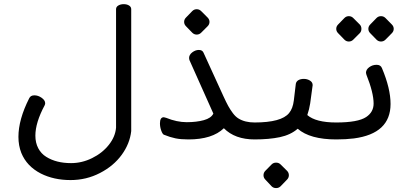

<svg xmlns="http://www.w3.org/2000/svg" viewBox="-20 -687 2015 946"><path d="M70.8 -12.7Q70.8 -98.1 124 -203.1Q130.9 -217.3 149.4 -217.3Q168 -217.3 185.3 -205.1Q202.6 -192.9 202.6 -178.2Q202.6 -174.3 200.2 -168.5Q154.3 -83 154.3 -18.6Q154.3 16.6 168.5 43.5Q182.6 70.3 208 85.9Q257.3 116.7 330.1 116.7Q383.8 116.7 433.8 92Q483.9 67.4 516.1 26.9Q548.3 -13.7 551.8 -58.1V-641.6Q551.8 -653.3 563 -659.9Q574.2 -666.5 589.6 -666.5Q605 -666.5 615.7 -659.9Q626.5 -653.3 626.5 -641.6V-41Q619.6 21 579.6 75.9Q539.6 130.9 472.4 165.5Q405.3 200.2 327.6 200.2Q245.1 200.2 181.2 168Q111.8 132.3 85 66.4Q70.8 30.3 70.8 -12.7Z M896.5 -600.6 927.2 -632.3Q936.5 -641.6 949.2 -641.6Q961.9 -641.6 971.2 -632.3L1002.9 -600.6Q1012.2 -591.3 1012.2 -579.1Q1012.2 -566.9 1002.9 -557.6L971.2 -525.9Q961.9 -516.6 949.2 -516.6Q936.5 -516.6 927.2 -525.9L896.5 -557.6Q887.2 -566.9 887.2 -579.1Q887.2 -591.3 896.5 -600.6ZM768.1 -79.1Q768.1 -109.4 787.1 -109.4Q790 -109.4 798.8 -106.4Q851.6 -85 899.9 -85Q948.2 -85 984.4 -95Q1020.5 -105 1031.2 -127.4L913.1 -391.6Q911.6 -396.5 911.6 -400.9Q911.6 -417 927.2 -429Q942.9 -440.9 959.7 -440.9Q976.6 -440.9 982.4 -428.2L1080.6 -213.4Q1094.7 -182.6 1104.5 -164.8Q1114.3 -147 1127.4 -129.4Q1140.6 -111.8 1155.3 -103Q1187 -83.5 1234.9 -83.5V0Q1137.2 0 1083 -55.2Q1025.9 0 908.2 0Q870.6 0 844.5 -5.4Q818.4 -10.7 787.1 -23.4Q780.3 -26.9 774.2 -44.2Q768.1 -61.5 768.1 -79.1Z M1287.6 198.2Q1278.3 189 1278.3 176.3Q1278.3 163.6 1287.6 154.3L1318.4 123Q1327.1 114.3 1340.3 114.3Q1353.5 114.3 1362.3 123L1394 154.3Q1403.3 163.6 1403.3 176.3Q1403.3 189 1394 198.2L1362.3 231Q1353.5 239.7 1340.3 239.7Q1327.1 239.7 1318.4 231ZM1233.4 -83.5Q1366.7 -83.5 1404.3 -129.9Q1422.9 -152.3 1427.7 -191.9L1437.5 -273.9Q1439.5 -285.6 1450.2 -292Q1460.9 -298.3 1477.3 -298.3Q1493.7 -298.3 1507.1 -290Q1520.5 -281.7 1520.5 -267.6L1508.3 -177.7Q1503.9 -148.9 1494.1 -120.1Q1536.1 -83.5 1636.7 -83.5V0Q1507.3 0 1446.8 -52.7Q1412.1 -22.5 1359.1 -11.2Q1306.2 0 1233.4 0Q1218.3 0 1205.6 -12.7Q1192.9 -25.4 1192.9 -41.7Q1192.9 -58.1 1205.1 -70.8Q1217.3 -83.5 1233.4 -83.5Z M1636.7 -83.5Q1743.7 -83.5 1784.2 -110.4Q1820.8 -134.8 1820.8 -176.8Q1820.8 -230 1785.2 -319.3Q1783.2 -326.2 1783.2 -328.1Q1783.2 -344.2 1799.3 -356Q1815.4 -367.7 1835.4 -367.7Q1855.5 -367.7 1861.8 -351.6Q1904.3 -251 1904.3 -174.8Q1904.3 -28.8 1723.6 -4.9Q1684.6 0 1636.7 0Q1621.1 0 1608.2 -12.7Q1595.2 -25.4 1595.2 -41.5Q1596.2 -57.6 1608.6 -70.6Q1621.1 -83.5 1636.7 -83.5ZM1804.2 -566.4 1835 -598.1Q1844.2 -607.4 1857.2 -607.4Q1870.1 -607.4 1879.4 -598.1L1910.6 -566.4Q1919.9 -557.1 1919.9 -544.9Q1919.9 -532.7 1910.6 -523.4L1879.4 -491.7Q1870.1 -482.4 1857.2 -482.4Q1844.2 -482.4 1835 -491.7L1804.2 -523.4Q1794.9 -532.7 1794.9 -544.9Q1794.9 -557.1 1804.2 -566.4ZM1646 -566.4 1676.8 -598.1Q1686 -607.4 1698.7 -607.4Q1711.4 -607.4 1720.7 -598.1L1752.4 -566.4Q1760.7 -558.1 1760.7 -544.9Q1760.7 -531.7 1752.4 -523.4L1720.7 -491.7Q1711.4 -482.4 1698.7 -482.4Q1686 -482.4 1676.8 -491.7L1646 -523.4Q1636.7 -532.7 1636.7 -544.9Q1636.7 -557.1 1646 -566.4Z"/></svg>

Font: Behdad
Style: Regular
Weight: 400
Designer: Mohammad Saleh Souzanchi
Foundry: http://font-store.ir
Version: Version:1.0.1;RFB:1.2.5;Building:2018-09-04 19:53:52.209180